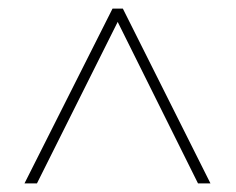

<svg xmlns="http://www.w3.org/2000/svg" viewBox="-20 -790 549 447"><path d="M37 -363 242 -770H266L470 -363H441L254 -739L66 -363Z"/></svg>

Font: Noto Sans Tamil UI SemiCondensed Thin
Style: Regular
Weight: 100
Width: 4
Designer: Jelle Bosma - Monotype Design Team
Foundry: Monotype Imaging Inc.
Version: Version 2.004; ttfautohint (v1.8.4.7-5d5b)